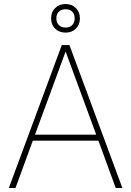

<svg xmlns="http://www.w3.org/2000/svg" viewBox="-20 -934 652 954"><path d="M24 0 287 -710H325L588 0H555L469 -235H143L57 0ZM154 -265H458L306 -678ZM306 -772Q274 -772 254 -791.5Q234 -811 234 -843Q234 -874 254 -894Q274 -914 306 -914Q337 -914 357 -894Q377 -874 377 -843Q377 -812 357.5 -792Q338 -772 306 -772ZM306 -797Q327 -797 339 -809.5Q351 -822 351 -843Q351 -864 339 -876Q327 -888 306 -888Q285 -888 272.5 -876Q260 -864 260 -843Q260 -822 272.5 -809.5Q285 -797 306 -797Z"/></svg>

Font: Geist Thin
Style: Regular
Weight: 400
Designer: Basement.studio, Andrés Briganti, Mateo Zaragoza
Foundry: Basement.studio, Vercel, Andrés Briganti, Guido Ferreyra, Mateo Zaragoza
Version: Version 1.401